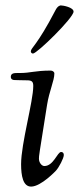

<svg xmlns="http://www.w3.org/2000/svg" viewBox="-20 -680 292 710"><path d="M94 -490C94 -486 97 -482 102 -482C117 -482 252 -614 252 -637C252 -653 213 -660 205 -660C202 -660 193 -658 185 -642C117 -511 94 -503 94 -490ZM20 -396C20 -386 28 -384 34 -384C42 -384 58 -383 79 -383C97 -383 103 -379 103 -362C103 -305 58 -149 58 -73C58 -30 65 10 95 10C132 10 187 -49 187 -49C198 -61 216 -95 216 -107C216 -114 212 -118 206 -118C192 -118 178 -66 144 -66C134 -66 124 -79 124 -93C124 -105 124 -103 154 -292C162 -343 181 -382 181 -408C181 -415 174 -419 167 -419C110 -419 93 -410 53 -410H43C32 -410 20 -409 20 -396Z"/></svg>

Font: OFL Sorts Mill Goudy
Style: Italic
Weight: 500
Italic angle: -6°
Version: Version 003.000